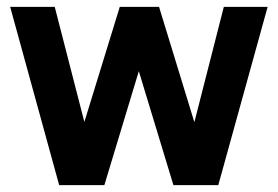

<svg xmlns="http://www.w3.org/2000/svg" viewBox="-20 -541 812 561"><path d="M152.9 0 9.7 -521H139.9L226.5 -184.7L330 -521H444.7L547.9 -184L634 -521H762L617.8 0H486.7L385.6 -333L284.9 0Z"/></svg>

Font: Red Hat Display
Style: Regular
Weight: 300
Designer: Pentagram, MCKL
Foundry: Pentagram, MCKL
Version: Version 1.023